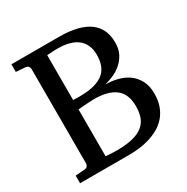

<svg xmlns="http://www.w3.org/2000/svg" viewBox="-155 -805 914 938"><g transform="rotate(-30 302.5 -335.5)"><path d="M565.9 -198.2Q565.9 -157.7 554.4 -127.2Q543 -96.7 523.4 -74.7Q503.9 -52.7 478.3 -38.3Q452.6 -23.9 424.6 -15.4Q396.5 -6.8 367.4 -3.4Q338.4 0 312 0H32.2V-43L85 -46.9Q95.7 -47.9 100.8 -54.7Q106 -61.5 106 -68.8V-602.1Q106 -609.4 100.8 -616.2Q95.7 -623 85 -624L32.2 -627.9V-670.9H299.8Q359.4 -670.9 402.1 -659.9Q444.8 -648.9 472.2 -627.9Q499.5 -606.9 512.2 -577.1Q524.9 -547.4 524.9 -509.8Q524.9 -472.2 510.7 -445.8Q496.6 -419.4 475.1 -401.4Q453.6 -383.3 428.2 -372.6Q402.8 -361.8 380.9 -356Q414.6 -356 447.5 -347.9Q480.5 -339.8 506.8 -321.3Q533.2 -302.7 549.6 -272.5Q565.9 -242.2 565.9 -198.2ZM457 -189.9Q457 -258.3 416.5 -290Q376 -321.8 295.9 -321.8Q283.7 -321.8 268.8 -320.8Q253.9 -319.8 240.7 -318.8Q227.5 -317.9 217.8 -316.9Q208 -315.9 206.1 -315.9V-51.8Q218.3 -50.8 230 -50.3Q239.7 -49.3 250.2 -49.1Q260.7 -48.8 268.1 -48.8Q320.8 -48.8 356.7 -57.6Q392.6 -66.4 415 -84Q437.5 -101.6 447.3 -127.9Q457 -154.3 457 -189.9ZM417 -502.9Q417 -562 378.9 -593.5Q340.8 -625 263.2 -625Q255.4 -625 246.3 -624.5Q237.3 -624 229.2 -623.5Q221.2 -623 214.8 -622.6Q208.5 -622.1 206.1 -622.1V-369.1Q212.9 -368.7 219.7 -368.7Q225.6 -368.2 231.4 -368.2H242.2Q291 -368.2 324.5 -377.2Q357.9 -386.2 378.4 -403.3Q398.9 -420.4 408 -445.6Q417 -470.7 417 -502.9Z"/></g></svg>

Font: BabelStone Ogham Pictish
Style: Italic
Weight: 400
Italic angle: -30°
Designer: Andrew West
Foundry: BabelStone
Version: Version 1.02 March 14, 2022